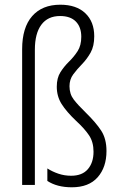

<svg xmlns="http://www.w3.org/2000/svg" viewBox="-20 -785 509 815"><path d="M380 -631Q380 -589 364.5 -561.5Q349 -534 328 -512.5Q307 -491 291 -469.5Q275 -448 275 -419Q275 -386 293 -362.5Q311 -339 344 -307Q387 -265 409.5 -230.5Q432 -196 432 -144Q432 -75 394.5 -32.5Q357 10 285 10Q222 10 181 -17V-70Q203 -56 228.5 -47.5Q254 -39 282 -39Q329 -39 353 -67Q377 -95 377 -141Q377 -182 358 -210.5Q339 -239 303 -272Q262 -311 241.5 -343.5Q221 -376 221 -417Q221 -454 236.5 -478.5Q252 -503 273 -523.5Q294 -544 309.5 -568Q325 -592 325 -629Q325 -670 302 -693.5Q279 -717 235 -717Q183 -717 155.5 -680Q128 -643 128 -574V0H74V-576Q74 -668 116.5 -716.5Q159 -765 236 -765Q304 -765 342 -729Q380 -693 380 -631Z"/></svg>

Font: Noto Sans Gurmukhi UI Condensed Light
Style: Regular
Weight: 300
Width: 3
Designer: Jelle Bosma - Monotype Design Team
Foundry: Monotype Imaging Inc.
Version: Version 2.004; ttfautohint (v1.8.4.7-5d5b)